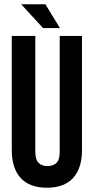

<svg xmlns="http://www.w3.org/2000/svg" viewBox="-20 -868 438 897"><path d="M145 -700V-160Q145 -122 160.5 -107Q176 -92 202 -92Q228 -92 243.5 -107Q259 -122 259 -160V-700H363V-167Q363 -82 321.5 -36.5Q280 9 199 9Q118 9 76.5 -36.5Q35 -82 35 -167V-700ZM192 -848 260 -737H181L79 -848Z"/></svg>

Font: Bebas Neue
Style: Regular
Weight: 400
Designer: Ryoichi Tsunekawa
Foundry: Ryoichi Tsunekawa
Version: Version 1.300